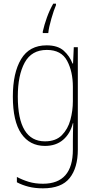

<svg xmlns="http://www.w3.org/2000/svg" viewBox="-20 -785 537 1046"><path d="M270 -765Q250 -730 235.5 -689.5Q221 -649 213 -613V-605H243Q246 -636 260 -684Q274 -732 285 -757V-765ZM377 -312V-234Q377 -182 363.5 -132Q350 -82 317 -48.5Q284 -15 225 -15Q77 -15 77 -259Q77 -375 114.5 -444Q152 -513 235 -513Q314 -513 345.5 -454Q377 -395 377 -312ZM50 -259Q50 -124 96 -57Q142 10 225 10Q285 10 324 -23.5Q363 -57 377 -114H379Q378 -84 377.5 -62.5Q377 -41 377 -15V30Q377 216 214 216Q171 216 136.5 205.5Q102 195 72 179V208Q100 223 135 232Q170 241 214 241Q315 241 359.5 185Q404 129 404 30V-528H382L378 -439H375Q360 -479 327.5 -508.5Q295 -538 234 -538Q140 -538 95 -463Q50 -388 50 -259Z"/></svg>

Font: Noto Sans Display SemiCondensed Thin
Style: Regular
Weight: 250
Width: 4
Designer: Monotype Design team
Foundry: Monotype Imaging Inc.
Version: 1.000